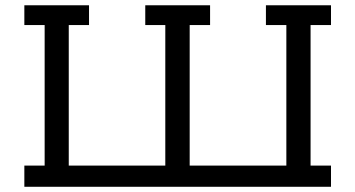

<svg xmlns="http://www.w3.org/2000/svg" viewBox="-20 -715 1360 735"><path d="M73.2 0V-81.1H150.9V-619.1H73.2V-694.8H320.8V-619.1H243.2V-81.1H612.8V-619.1H536.1V-694.8H784.2V-619.1H706.1V-81.1H1076.2V-619.1H998V-694.8H1247.1V-619.1H1168.9V-81.1H1247.1V0Z"/></svg>

Font: CMU Concrete
Style: Bold
Weight: 700
Version: Version 0.7.0